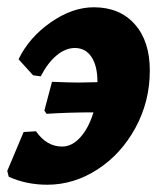

<svg xmlns="http://www.w3.org/2000/svg" viewBox="-23 -497 440 528"><path d="M389 -303Q389 -218 349.5 -145.5Q310 -73 245 -31Q180 11 107 11Q49 11 1 -11L-3 -27L42 -134L76 -136Q105 -94 148 -94Q175 -94 198 -119.5Q221 -145 234 -188Q166 -188 105 -184L99 -193L120 -272Q170 -270 193 -270L245 -271Q245 -316 228.5 -340.5Q212 -365 183 -365Q157 -365 132.5 -344.5Q108 -324 89 -287L68 -290L28 -334Q57 -394 116.5 -435.5Q176 -477 235 -477Q306 -477 347.5 -430.5Q389 -384 389 -303Z"/></svg>

Font: Alegreya ExtraBold
Style: Italic
Weight: 800
Italic angle: -7°
Designer: Juan Pablo del Peral
Foundry: Huerta Tipografica
Version: Version 2.007; ttfautohint (v1.6)